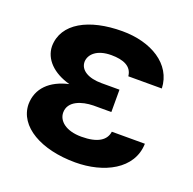

<svg xmlns="http://www.w3.org/2000/svg" viewBox="-105 -659 779 775"><g transform="rotate(20 285.0 -271.5)"><path d="M38 -147C39 -51 149 10 295 10C417 10 531 -46 534 -157H392C387 -120 354 -96 283 -96C215 -96 181 -128 181 -163C181 -212 236 -230 286 -231H363V-327H286C229 -327 192 -349 192 -385C193 -417 223 -447 285 -447C336 -447 374 -432 378 -390H522C518 -494 417 -553 294 -553C151 -553 48 -498 47 -399C48 -344 92 -299 165 -279C86 -261 39 -215 38 -147Z"/></g></svg>

Font: Wafeq
Style: Bold
Weight: 700
Designer: Rasmus Andersson & Azza Alameddine
Foundry: Google & TypeTogether
Version: Version 3.000;FEAKit 1.0